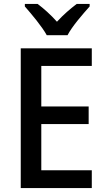

<svg xmlns="http://www.w3.org/2000/svg" viewBox="-20 -961 543 981"><path d="M219 -781H325C348 -826 404 -890 438 -928V-941H372C338 -915 306 -888 271 -850C239 -886 203 -918 172 -941H107V-928C142 -888 195 -825 219 -781ZM449 0V-91H191V-327H433V-417H191V-624H449V-714H86V0Z"/></svg>

Font: Noto Sans Arabic SemCond Med
Style: Regular
Weight: 500
Width: 4
Designer: Monotype Design Team, Nadine Chahine, Nizar Qandah and Khaled Hosny
Foundry: Monotype Imaging Inc.
Version: Version 2.012